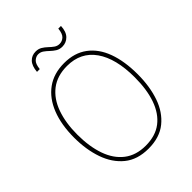

<svg xmlns="http://www.w3.org/2000/svg" viewBox="-252 -1031 1173 1173"><g transform="rotate(-45 335.0 -444.5)"><path d="M609 -358Q609 -254 580.5 -171Q552 -88 491.5 -39Q431 10 335 10Q239 10 178.5 -39.5Q118 -89 89 -172.5Q60 -256 60 -359Q60 -471 92.5 -553Q125 -635 187 -680Q249 -725 339 -725Q428 -725 488.5 -680Q549 -635 579 -553Q609 -471 609 -358ZM87 -359Q87 -256 114 -178.5Q141 -101 196.5 -58Q252 -15 335 -15Q420 -15 474.5 -57Q529 -99 556 -176Q583 -253 583 -358Q583 -521 520 -610.5Q457 -700 339 -700Q254 -700 198 -657Q142 -614 114.5 -537Q87 -460 87 -359ZM184 -804Q188 -852 210 -875Q232 -898 266 -898Q289 -898 306.5 -887.5Q324 -877 339 -862.5Q354 -848 369 -837.5Q384 -827 403 -827Q425 -827 442 -842.5Q459 -858 463 -899H486Q484 -851 460.5 -827Q437 -803 403 -803Q379 -803 361.5 -814Q344 -825 329.5 -839Q315 -853 299.5 -864Q284 -875 265 -875Q246 -875 229 -860Q212 -845 208 -804Z"/></g></svg>

Font: Noto Sans Bengali SemiCondensed Thin
Style: Regular
Weight: 100
Width: 4
Designer: Joana Ranito - Universal Thirst; Jelle Bosma - Monotype Design Team
Foundry: Universal Thirst ehf.
Version: Version 3.000; ttfautohint (v1.8.4.7-5d5b)